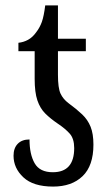

<svg xmlns="http://www.w3.org/2000/svg" viewBox="-20 -679 401 709"><path d="M176 10Q103 10 66.5 -24Q30 -58 30 -104Q30 -132 45.5 -148Q61 -164 89 -164Q89 -109 108 -76Q127 -43 175 -43Q254 -43 254 -132Q254 -167 237.5 -185.5Q221 -204 194 -222Q166 -241 147 -260Q128 -279 118 -308.5Q108 -338 108 -388V-490H48V-521Q67 -523 83.5 -532Q100 -541 113 -559Q127 -577 134.5 -598Q142 -619 147 -659H194V-536H297V-490H194V-403Q194 -354 203.5 -333.5Q213 -313 233 -298Q263 -276 283.5 -256.5Q304 -237 314.5 -211Q325 -185 325 -145Q325 -67 285 -28.5Q245 10 176 10Z"/></svg>

Font: Noto Serif ExtraCondensed
Style: Regular
Weight: 400
Width: 2
Designer: Monotype Design Team
Foundry: Monotype Imaging Inc.
Version: Version 2.015